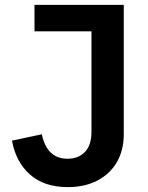

<svg xmlns="http://www.w3.org/2000/svg" viewBox="-20 -753 607 785"><path d="M29 -178 151 -204Q172 -104 256 -104Q301 -104 327.5 -132Q354 -160 354 -214V-625H121V-733H486V-204Q486 -139 458 -90.5Q430 -42 378.5 -15Q327 12 257 12Q161 12 103 -39Q45 -90 29 -178Z"/></svg>

Font: IBM Plex Sans JP SemiBold
Style: Regular
Weight: 600
Designer: Mike Abbink; Paul van der Laan; Pieter van Rosmalen; Wujin Sim; Yejin Wi; Jinhee Kim; Boomi Park; Yona Kim; Kichan Ma
Foundry: Sandoll Inc.
Version: Version 1.001